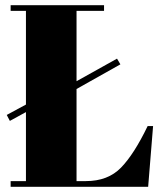

<svg xmlns="http://www.w3.org/2000/svg" viewBox="-20 -720 636 740"><path d="M21 -700H381V-678H275V-407L431 -494L444 -472L275 -377V-22H311Q396 -22 446.5 -74Q497 -126 549 -234H570L551 0H21V-22H80V-288L18 -254L6 -277L80 -317V-678H21Z"/></svg>

Font: Abril Fatface
Style: Regular
Weight: 400
Designer: Veronika Burian, Jos Scaglione
Foundry: TypeTogether
Version: Version 1.001